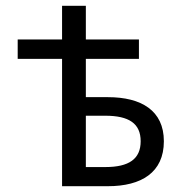

<svg xmlns="http://www.w3.org/2000/svg" viewBox="-20 -642 640 662"><path d="M194 0H352C467 0 545 -47 545 -155C545 -261 467 -307 352 -307H276V-439H459V-506H276V-622H194V-506H41V-439H194ZM276 -66V-243H343C425 -243 465 -216 465 -155C465 -94 425 -66 343 -66Z"/></svg>

Font: Hasklig
Style: Regular
Weight: 400
Monospace: yes
Designer: Paul D. Hunt, Teo Tuominen
Foundry: Adobe Systems Incorporated
Version: Version 2.030;PS 1.0;hotconv 16.6.51;makeotf.lib2.5.65220